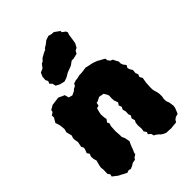

<svg xmlns="http://www.w3.org/2000/svg" viewBox="-231 -880 1001 1001"><g transform="rotate(-45 270.0 -379.0)"><path d="M71 -503 77 -507 94 -509 125 -513 146 -503 158 -498 164 -475 185 -469 208 -480 213 -486 230 -495 235 -506 253 -512 265 -513 286 -518H299L317 -520L336 -523L357 -518L367 -516L381 -513L405 -504L413 -499L430 -490L443 -482V-471L453 -457L466 -452L473 -437L481 -423V-408L485 -397L497 -381L489 -367L494 -352L502 -340L500 -318L506 -304L500 -290L509 -274L504 -245L503 -227L502 -214V-198L505 -182L510 -166L512 -152V-135L509 -118L510 -101L516 -86L520 -59L518 -45L513 -32L505 -13L487 -8L475 1L468 13L445 15L426 17L419 16L393 15L378 8L366 0L362 -5L347 -17L338 -21L334 -36L320 -48L325 -59L315 -74L318 -90L316 -116L318 -135L324 -147L319 -166L327 -181L322 -192L323 -213L318 -231L325 -245L319 -261L328 -275L320 -297L319 -313L320 -334L314 -347L306 -360L278 -365L257 -354L247 -352L244 -335L229 -331L224 -314L220 -295L221 -273L224 -256L213 -241L219 -230L214 -213L213 -197L212 -179L213 -164L214 -146V-134L222 -116L227 -90L220 -75L213 -58L208 -44L201 -29V-21L184 -10L179 -1L160 2L147 10L129 18L118 14L102 19L81 8L72 3L58 -4L48 -12L31 -25L34 -38L25 -51L26 -80L24 -96L26 -110L32 -132L34 -140L29 -157L28 -175L34 -190L25 -203L32 -221L35 -233L28 -248L32 -267L34 -276L30 -296V-309L35 -324L30 -343L27 -355L32 -373L31 -387L29 -404L21 -430L29 -444L36 -456L35 -470L51 -481L53 -493ZM207 -549 179 -556 159 -567 155 -585 143 -597 149 -611 142 -625 144 -648 153 -669 175 -679 190 -699 200 -703 213 -717 238 -731 254 -738 257 -744 274 -754 293 -769 316 -777 333 -772 350 -771 379 -750V-741L397 -728L401 -718L396 -704L392 -675L388 -651L376 -629L362 -622L354 -607L325 -600H311L289 -584L254 -571L228 -556Z"/></g></svg>

Font: Winky Rough ExtraBold
Style: Regular
Weight: 800
Designer: Simon Atzbach
Foundry: typofactur
Version: Version 1.206; ttfautohint (v1.8.4.7-5d5b)